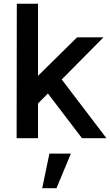

<svg xmlns="http://www.w3.org/2000/svg" viewBox="-20 -740 590 1028"><path d="M534 -540H392.5L183.5 -334V-720H70L69 0H183.5V-186L236.5 -239.5L419 0H550L310.5 -314.5ZM282.5 267.5 359.5 82.5H244.5L206 267.5Z"/></svg>

Font: Hauora
Style: Bold
Weight: 700
Designer: Wayne Shih
Foundry: WCYS
Version: Version 1.001;hotconv 1.0.109;makeotfexe 2.5.65596